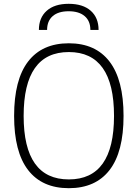

<svg xmlns="http://www.w3.org/2000/svg" viewBox="-20 -977 722 1007"><path d="M341 10Q201 10 127.5 -85Q54 -180 54 -369Q54 -559 127.5 -654.5Q201 -750 341 -750Q481 -750 554.5 -654Q628 -558 628 -369Q628 -180 554.5 -85Q481 10 341 10ZM341 -36Q578 -36 578 -369Q578 -537 518.5 -620.5Q459 -704 341 -704Q104 -704 104 -369Q104 -36 341 -36ZM454 -820Q454 -867 424 -892.5Q394 -918 340 -918Q286 -918 256.5 -892.5Q227 -867 227 -820H184Q184 -884 225 -920.5Q266 -957 340 -957Q415 -957 456 -920.5Q497 -884 497 -820Z"/></svg>

Font: Encode Sans Narrow
Style: ExtraLight
Weight: 200
Designer: Pablo Impallari, Andres Torresi
Foundry: Pablo Impallari, Andres Torresi
Version: Version 1.000; ttfautohint (v1.00) -l 8 -r 50 -G 200 -x 14 -